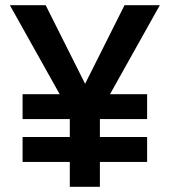

<svg xmlns="http://www.w3.org/2000/svg" viewBox="-20 -720 654 740"><path d="M249 -96H67V-192H249V-261H67V-357H210L18 -700H156L308 -397L460 -700H596L404 -357H547V-261H365V-192H547V-96H365V0H249Z"/></svg>

Font: NT Somic Bold
Style: Regular
Weight: 700
Designer: Ravid Balaliev — lead type designer, mastering
Michael Voronin — secret advisor, marketing
Ivan Kovalenko — best boy
Foundry: NT Type
Version: Version 0.7